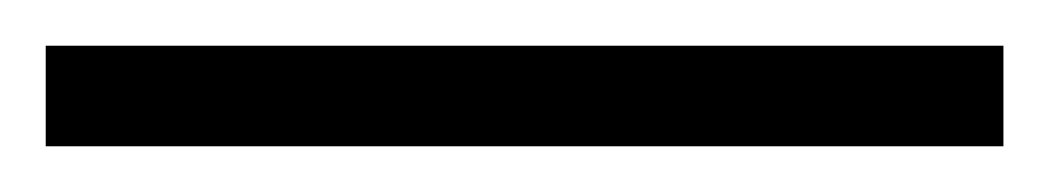

<svg xmlns="http://www.w3.org/2000/svg" viewBox="-22 67 459 84"><path d="M417 131V87H-2V131Z"/></svg>

Font: Noto Sans Arabic UI XCn Lt
Style: Regular
Weight: 300
Width: 2
Designer: Monotype Design Team, Nadine Chahine and Nizar Qandah
Foundry: Monotype Imaging Inc.
Version: Version 2.010